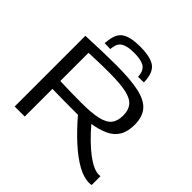

<svg xmlns="http://www.w3.org/2000/svg" viewBox="-226 -1130 1348 1348"><g transform="rotate(45 448.0 -455.5)"><path d="M844 10Q791 10 728 -25Q665 -60 595 -123.5Q525 -187 451 -273Q437 -273 418.5 -273Q400 -273 386 -273Q342 -273 293.5 -273.5Q245 -274 196 -275V0H96V-702Q192 -706 260.5 -708Q329 -710 397 -710Q539 -710 623.5 -691Q708 -672 745.5 -627Q783 -582 783 -505Q783 -437 757 -394Q731 -351 681.5 -328Q632 -305 563 -294Q650 -193 725.5 -136Q801 -79 851 -79Q859 -79 868 -80V8Q863 9 856.5 9.5Q850 10 844 10ZM407 -349Q509 -349 569 -362.5Q629 -376 654.5 -407.5Q680 -439 680 -494Q680 -548 654 -579.5Q628 -611 567 -624.5Q506 -638 401 -638Q359 -638 329.5 -637.5Q300 -637 270 -636Q240 -635 196 -633V-353Q257 -351 307.5 -350Q358 -349 407 -349ZM423 -921Q514 -921 561 -894Q608 -867 616 -791Q618 -779 618 -761L561 -760Q561 -765 560.5 -769.5Q560 -774 559 -779Q553 -824 520.5 -842Q488 -860 423 -860Q359 -860 326.5 -842Q294 -824 288 -779Q287 -774 286.5 -769.5Q286 -765 286 -760L228 -761Q229 -769 230 -777Q231 -785 232 -792Q240 -866 285.5 -893.5Q331 -921 423 -921Z"/></g></svg>

Font: Georama Extended
Style: Regular
Weight: 400
Width: 7
Designer: Jean-Baptiste Levee
Foundry: Production Type
Version: Version 1.000